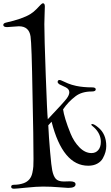

<svg xmlns="http://www.w3.org/2000/svg" viewBox="-89 -1027 677 1169"><path d="M172 109Q134 109 71 115.5Q8 122 -4 122Q-21 122 -21 110Q-21 98 -4 98Q28 98 56 88Q77 80 90 64.5Q103 49 108 25.5Q113 2 114 -14Q115 -30 115 -58Q115 -182 109 -452Q104 -759 97 -805Q88 -867 26 -867Q14 -867 -10.5 -864.5Q-35 -862 -45 -862Q-69 -862 -69 -875Q-69 -885 -54 -889Q49 -912 97 -942Q116 -954 132.5 -971Q149 -988 158 -997.5Q167 -1007 173 -1007Q184 -1007 184 -987Q184 -978 182.5 -938Q181 -898 181 -880Q181 -805 189.5 -570Q198 -335 202 -301Q298 -402 317 -427Q333 -449 333 -465Q333 -484 312 -495L272 -514Q262 -521 262 -528Q262 -540 274 -540Q280 -540 291.5 -534Q303 -528 325 -519Q347 -510 375 -504Q418 -495 472 -495Q494 -495 494 -483Q494 -470 470 -470Q409 -470 371 -441Q325 -406 295 -361Q298 -338 309.5 -300Q321 -262 341 -213Q361 -164 395 -129.5Q429 -95 468 -95Q494 -95 509.5 -113.5Q525 -132 525 -163Q525 -212 485 -250Q482 -253 477 -257Q472 -261 469.5 -263.5Q467 -266 467 -268Q467 -272 472 -272Q484 -272 508 -252Q558 -212 558 -138Q558 -120 553 -101.5Q548 -83 537 -63Q526 -43 503 -30.5Q480 -18 448 -18Q293 -18 225 -286L205 -264Q208 -195 216 -103.5Q224 -12 229 10Q236 45 250.5 61.5Q265 78 300 78Q305 78 317.5 77.5Q330 77 336 77Q371 77 371 95Q371 117 326 117Q314 117 268 113Q222 109 172 109Z"/></svg>

Font: Henny Penny
Style: Regular
Weight: 400
Designer: Olga Umpeleva
Foundry: Brownfox
Version: Version 1.001